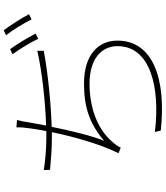

<svg xmlns="http://www.w3.org/2000/svg" viewBox="51 -918 898 1040"><g transform="rotate(-90 500.0 -398.0)"><path d="M745 -645C623 -617 463 -602 340 -597C347 -636 353 -669 357 -690C360 -710 365 -738 370 -755L330 -758C331 -737 329 -716 326 -694C323 -671 318 -637 310 -596C296 -596 282 -596 269 -596C212 -596 138 -603 99 -610L100 -576C155 -571 211 -566 270 -566H304C281 -454 241 -307 190 -205L220 -193C229 -211 239 -225 254 -241C325 -323 443 -362 566 -362C700 -362 770 -299 770 -210C770 -31 544 21 305 -8L313 24C594 54 800 -19 800 -211C800 -315 723 -392 567 -392C436 -392 348 -360 257 -283C283 -343 313 -467 333 -567C457 -571 616 -586 745 -610ZM726 -779C754 -742 791 -680 810 -640L838 -654C816 -698 779 -757 754 -792ZM829 -814C859 -777 892 -721 915 -676L943 -690C923 -729 883 -791 856 -827Z"/></g></svg>

Font: Noto Sans CJK JP Thin
Style: Regular
Weight: 250
Designer: Ryoko NISHIZUKA (kana & ideographs); Paul D. Hunt (Latin, Greek & Cyrillic); Wenlong ZHANG (bopomofo); Sandoll Communica
Foundry: Adobe Systems Incorporated
Version: Version 1.004;PS 1.004;hotconv 1.0.82;makeotf.lib2.5.63406